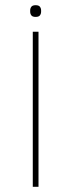

<svg xmlns="http://www.w3.org/2000/svg" viewBox="-20 -718 274 738"><path d="M106 -596H128V0H106ZM117 -653Q105 -653 100.5 -659Q96 -665 96 -673V-678Q96 -686 100.5 -692Q105 -698 117 -698Q129 -698 133.5 -692Q138 -686 138 -678V-673Q138 -665 133.5 -659Q129 -653 117 -653Z"/></svg>

Font: IBM Plex Sans Hebrew Thin
Style: Regular
Weight: 100
Designer: Mike Abbink, Paul van der Laan, Pieter van Rosmalen, Yanek Iontef
Foundry: Bold Monday
Version: Version 1.2